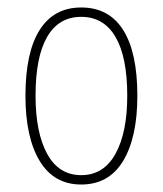

<svg xmlns="http://www.w3.org/2000/svg" viewBox="-20 -483 435 513"><path d="M197 10Q124 10 86 -53Q48 -116 48 -227Q48 -343 86 -403Q124 -463 197 -463Q271 -463 309 -403Q347 -343 347 -227Q347 -116 309 -53Q271 10 197 10ZM197 -15Q257 -15 288.5 -72Q320 -129 320 -227Q320 -331 288.5 -384.5Q257 -438 197 -438Q137 -438 106 -384.5Q75 -331 75 -227Q75 -129 106 -72Q137 -15 197 -15Z"/></svg>

Font: Noto Sans Thai UI ExtCond Thin
Style: Regular
Weight: 100
Width: 2
Designer: Monotype Design Team
Foundry: Monotype Imaging Inc.
Version: Version 2.000